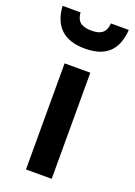

<svg xmlns="http://www.w3.org/2000/svg" viewBox="-207 -795 598 852"><g transform="rotate(20 91.5 -369.0)"><path d="M152.3 0V-501H30.8V0ZM92.3 -593.3C188 -593.3 240.7 -637.7 248 -737.8H163.6C159.2 -690.4 133.3 -678.2 92.3 -678.2C72.8 -678.2 60.1 -680.7 44.9 -688.5C30.8 -696.3 22 -712.9 20 -737.8H-64.9C-58.6 -641.6 -5.9 -593.3 92.3 -593.3Z"/></g></svg>

Font: Ride
Style: Bold
Weight: 700
Version: Version 3.000